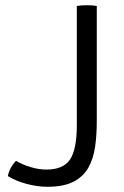

<svg xmlns="http://www.w3.org/2000/svg" viewBox="-20 -706 476 736"><path d="M41.5 -89.5Q64.5 -75.5 96.2 -65.8Q128 -56 158 -56Q223 -56 248.8 -95.2Q274.5 -134.5 274.5 -226V-683Q290 -686 313.5 -686Q336.5 -686 351 -683V-241Q351 -188.5 344.5 -143Q338 -97.5 318.5 -63Q299 -28.5 261.2 -9.2Q223.5 10 161.5 10Q123.5 10 82.2 -1Q41 -12 10 -31Q17.5 -65.5 41.5 -89.5Z"/></svg>

Font: Signika SC Light
Style: Regular
Weight: 300
Designer: Anna Giedryś
Foundry: Anna Giedryś
Version: Version 2.000; ttfautohint (v1.8.3) -l 8 -r 50 -G 200 -x 9 -